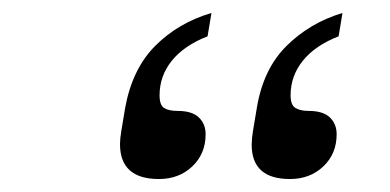

<svg xmlns="http://www.w3.org/2000/svg" viewBox="-20 -764 602 296"><path d="M300 -708Q264 -694 245 -670.5Q226 -647 226 -617Q226 -602 233 -597.5Q240 -593 254 -593Q276 -593 286.5 -583Q297 -573 297 -557Q297 -527 276.5 -507.5Q256 -488 225 -488Q165 -488 165 -542Q165 -550 167 -562L173 -598Q184 -658 219.5 -693.5Q255 -729 306 -744ZM502 -708Q466 -694 447 -670.5Q428 -647 428 -617Q428 -602 435.5 -597.5Q443 -593 456 -593Q478 -593 488.5 -583Q499 -573 499 -557Q499 -527 478.5 -507.5Q458 -488 427 -488Q368 -488 368 -541Q368 -550 370 -562L376 -598Q386 -658 422 -693.5Q458 -729 508 -744Z"/></svg>

Font: Be Vietnam
Style: Italic
Weight: 400
Italic angle: -9.33299°
Designer: Gabriel Lam
Foundry: TypeRant
Version: Version 3.000